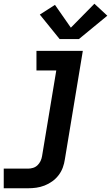

<svg xmlns="http://www.w3.org/2000/svg" viewBox="-38 -792 594 1027"><path d="M-18 215V110H112Q125 110 138.5 106Q152 102 162.5 92Q173 82 179 69Q185 56 187 43L263 -415H157V-520H405L309 60Q306 82 298 104Q290 126 275.5 145Q261 164 241.5 178Q222 192 200 200.5Q178 209 156 212Q134 215 112 215ZM384 -583H281L175 -714L256 -766L341 -644L467 -772L536 -708Z"/></svg>

Font: Iosevka SS04 Extrabold Oblique
Style: Regular
Weight: 800
Italic angle: -9°
Monospace: yes
Designer: Belleve Invis
Foundry: Belleve Invis
Version: Version 19.0.0; ttfautohint (v1.8.4)